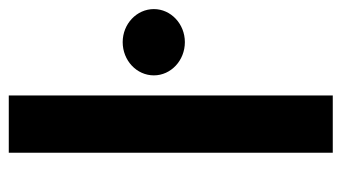

<svg xmlns="http://www.w3.org/2000/svg" viewBox="-188 -579 767 431"><g transform="rotate(-90 195.5 -363.5)"><path d="M196.7 -727.3H68.2V0H196.7ZM241.8 -401.6C241.8 -363.3 275.2 -332 316.4 -332C357.2 -332 390.6 -363.3 390.6 -401.6C390.6 -440.3 357.2 -471.6 316.4 -471.6C275.2 -471.6 241.8 -440.3 241.8 -401.6Z"/></g></svg>

Font: Margiela Sans Semi Bold
Style: Regular
Weight: 600
Designer: Stefan Endress, Andreas Faust
Version: Version 1.100;FEAKit 1.0